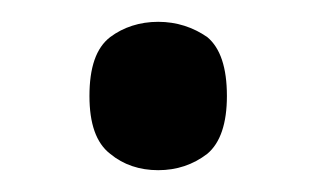

<svg xmlns="http://www.w3.org/2000/svg" viewBox="-20 -149 290 176"><path d="M125 7C108 7 93 2 81 -8C68 -18 62 -36 62 -61C62 -87 68 -105 81 -115C93 -124 108 -129 125 -129C142 -129 157 -124 170 -115C182 -105 188 -87 188 -61C188 -36 182 -18 170 -8C157 2 142 7 125 7Z"/></svg>

Font: NameLogos Serif
Style: Regular
Weight: 500
Version: Version 0.1